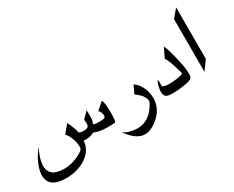

<svg xmlns="http://www.w3.org/2000/svg" viewBox="-125 -1285 2401 1968"><g transform="rotate(-30 1075.5 -301.0)"><path d="M934.6 -189.5Q934.6 -77.1 919.4 -75.2Q906.2 -73.7 887.7 -72.8Q869.1 -71.8 841.3 -71.8Q734.9 -71.8 674.3 -99.1Q656.2 -90.3 643.8 -85.4Q631.3 -80.6 619.6 -78.4Q607.9 -76.2 594 -75.7Q580.1 -75.2 559.1 -75.2H548.8Q547.9 -26.9 522.7 17.1Q497.6 61 452.1 94.7Q406.7 128.4 343.5 148.4Q280.3 168.5 203.1 168.5Q0 168.5 0 17.6Q0 -37.6 34.7 -118.2Q50.8 -154.8 70.3 -185.1Q89.8 -215.3 110.4 -240.2L114.7 -236.8Q104 -223.1 94.2 -200.2Q84.5 -177.2 76.7 -152.1Q68.8 -127 64.2 -102.3Q59.6 -77.6 59.6 -60.5Q59.6 74.7 235.4 74.7Q286.6 74.7 339.6 59.3Q392.6 43.9 443.8 13.2Q457.5 4.9 465.3 -1.5Q473.1 -7.8 477.3 -14.2Q481.4 -20.5 482.4 -27.3Q483.4 -34.2 483.4 -43.5Q483.4 -65.4 478.5 -91.3Q473.6 -117.2 464.6 -142.1Q455.6 -167 443.1 -188.7Q430.7 -210.4 416 -224.1L494.1 -316.4Q512.2 -280.8 525.4 -245.8Q538.6 -210.9 545.9 -178.7Q551.3 -163.1 601.1 -163.1Q619.1 -163.1 631.3 -165.8Q643.6 -168.5 651.1 -174.6Q658.7 -180.7 661.9 -190.7Q665 -200.7 665 -214.8Q665 -232.9 660.6 -259.3L731.9 -330.6Q732.4 -320.8 732.9 -302.5Q733.4 -284.2 733.4 -263.2Q733.4 -236.8 729.7 -215.3Q726.1 -193.8 717.8 -177.2Q717.8 -163.1 778.3 -163.1Q802.7 -163.1 818.4 -164.3Q834 -165.5 843 -168.9Q852.1 -172.4 855.7 -177.7Q859.4 -183.1 859.4 -191.4Q859.4 -240.2 830.6 -263.2L913.6 -336.9Q934.6 -319.3 934.6 -189.5Z M1387.2 -99.6Q1387.2 -38.1 1362.8 13.7Q1338.4 65.4 1290 108.4Q1205.6 182.6 1128.9 182.6Q1030.3 182.6 934.6 50.8L939 47.4Q946.8 57.1 965.3 65.2Q983.9 73.2 1006.3 79.1Q1028.8 85 1051.3 88.4Q1073.7 91.8 1089.4 91.8Q1241.7 91.8 1328.1 -72.3H1327.6Q1330.6 -78.6 1332.3 -84Q1334 -89.4 1334 -94.7Q1334 -157.7 1236.8 -225.6L1280.3 -320.3Q1303.7 -305.2 1323.5 -281.5Q1343.3 -257.8 1357.4 -228.5Q1371.6 -199.2 1379.4 -166Q1387.2 -132.8 1387.2 -99.6Z M1828.1 -134.8Q1828.1 -113.8 1825.2 -100.1Q1822.3 -86.4 1810.5 -77.1Q1798.8 -67.9 1775.4 -61.5Q1752 -55.2 1710.9 -49.3Q1677.2 -44.4 1647 -41.7Q1616.7 -39.1 1588.9 -39.1Q1556.2 -39.1 1535.6 -43Q1515.1 -46.9 1503.9 -56.6Q1492.7 -66.4 1488.8 -82.5Q1484.9 -98.6 1484.9 -123Q1484.9 -131.8 1488 -149.4Q1491.2 -167 1495.8 -185.1Q1500.5 -203.1 1506.3 -216.6Q1512.2 -230 1517.6 -230Q1520.5 -230 1522.5 -228.5V-191.4Q1522.5 -156.2 1527.8 -153.3Q1539.1 -147.5 1558.8 -144Q1578.6 -140.6 1605.5 -140.6Q1628.9 -140.6 1657 -143.1Q1685.1 -145.5 1709.7 -149.9Q1734.4 -154.3 1750.7 -160.2Q1767.1 -166 1767.1 -172.4Q1767.1 -174.8 1762.7 -191.4Q1758.3 -208 1751.5 -231.4Q1744.6 -254.9 1735.8 -281.5Q1727.1 -308.1 1718.3 -330.8Q1709.5 -353.5 1701.4 -368.4Q1693.4 -383.3 1687.5 -383.3L1742.2 -498Q1755.4 -494.1 1790.5 -356.4Q1828.1 -210 1828.1 -134.8Z M2053.2 -176.3 1974.6 -67.4V-691.4L2053.2 -785.2Z"/></g></svg>

Font: XB Khoramshahr
Style: Regular
Weight: 400
Designer: Behnam
Foundry: Irmug
Version: Version 8.005 2009